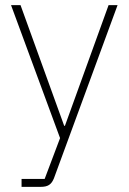

<svg xmlns="http://www.w3.org/2000/svg" viewBox="-20 -528 502 748"><path d="M233 -38H230L60 -508H23L214 10L154 169H64V200H138C167 200 180 191 190 167L438 -508H403Z"/></svg>

Font: IBM Plex Thai ExtraLight
Style: Regular
Weight: 200
Designer: Mike Abbink, Paul van der Laan, Pieter van Rosmalen, Ben Mitchell, Mark Frömberg
Foundry: Bold Monday
Version: Version 1.0